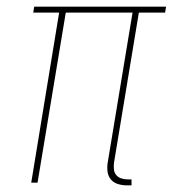

<svg xmlns="http://www.w3.org/2000/svg" viewBox="-20 -550 540 578"><path d="M361 8Q348 8 335 4Q322 0 314 -9.5Q306 -19 304 -32Q302 -45 304 -59L379 -512H178L93 0H74L158 -512H80L83 -530H480L477 -512H398L323 -59Q322 -49 323 -39.5Q324 -30 330 -23Q336 -16 345 -13Q354 -10 364 -10H376V8Z"/></svg>

Font: Iosevka Slab Thin
Style: Italic
Weight: 100
Italic angle: -9°
Monospace: yes
Designer: Belleve Invis
Foundry: Belleve Invis
Version: Version 11.1.1; ttfautohint (v1.8.3)